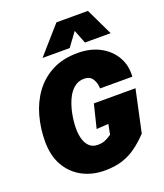

<svg xmlns="http://www.w3.org/2000/svg" viewBox="-167 -1036 986 1157"><g transform="rotate(-20 326.5 -457.5)"><path d="M303 12Q224 12 160.5 -22Q97 -56 60.5 -120Q24 -184 24 -275Q24 -358 45.5 -436.5Q67 -515 112 -576.5Q157 -638 226 -674Q295 -710 390 -710Q471 -710 531.5 -678Q592 -646 624.5 -590.5Q657 -535 652 -463H445Q445 -497 428 -524Q411 -551 374 -551Q335 -551 307 -526.5Q279 -502 261.5 -462Q244 -422 235 -375Q226 -328 226 -283Q226 -246 235.5 -215Q245 -184 265 -166Q285 -148 316 -148Q344 -148 363.5 -156Q383 -164 406 -180L419 -245L342 -240L379 -391H646L588 -121Q548 -79 507.5 -49.5Q467 -20 418.5 -4Q370 12 303 12ZM182 -754 334 -927H536L619 -754H454L420 -841L356 -754Z"/></g></svg>

Font: Azeret Mono Thin ExtraBold
Style: Italic
Weight: 800
Italic angle: -12°
Version: Version 1.002